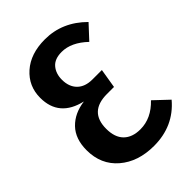

<svg xmlns="http://www.w3.org/2000/svg" viewBox="-213 -799 907 907"><g transform="rotate(-45 241.0 -345.5)"><path d="M259 -706Q375 -706 463 -618L399 -549Q337 -608 273 -608Q226 -608 203.5 -581.5Q181 -555 181 -514Q181 -467 208 -440Q235 -413 284 -413H347L331 -316H284Q165 -316 165 -202Q165 -145 194.5 -115.5Q224 -86 278 -86Q351 -86 410 -148L481 -81Q400 15 268 15Q162 15 95 -42.5Q28 -100 28 -196Q28 -272 70 -315.5Q112 -359 182 -368Q48 -399 48 -526Q48 -604 105.5 -655Q163 -706 259 -706Z"/></g></svg>

Font: Fira Sans Condensed Medium
Style: Regular
Weight: 500
Width: 3
Designer: Carrois Corporate & Edenspiekermann AG
Foundry: Carrois Corporate GbR & Edenspiekermann AG
Version: Version 4.203;PS 004.203;hotconv 1.0.88;makeotf.lib2.5.64775